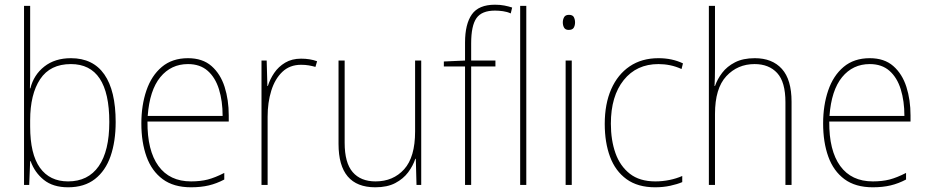

<svg xmlns="http://www.w3.org/2000/svg" viewBox="-20 -836 3940 815"><path d="M108 -560Q108 -539 108 -510.5Q108 -482 107 -461H109Q123 -518 168 -553.5Q213 -589 281 -589Q375 -589 423 -520Q471 -451 471 -318Q471 -236 449.5 -173.5Q428 -111 383 -76Q338 -41 269 -41Q205 -41 166 -72.5Q127 -104 110 -152H108L104 -51H82V-811H108ZM281 -564Q193 -564 150.5 -500Q108 -436 108 -325V-299Q108 -182 149.5 -124Q191 -66 269 -66Q354 -66 399 -130.5Q444 -195 444 -318Q444 -564 281 -564Z M778 -589Q840 -589 878 -555.5Q916 -522 933.5 -467Q951 -412 951 -346V-320H606Q605 -197 652.5 -131.5Q700 -66 791 -66Q831 -66 862 -74Q893 -82 932 -102V-74Q900 -57 866.5 -49Q833 -41 791 -41Q717 -41 670.5 -75.5Q624 -110 602 -171Q580 -232 580 -312Q580 -389 601.5 -452Q623 -515 667 -552Q711 -589 778 -589ZM778 -564Q706 -564 660.5 -508.5Q615 -453 607 -344H925Q925 -407 909.5 -457Q894 -507 861.5 -535.5Q829 -564 778 -564Z M1258 -587Q1296 -587 1326 -576L1319 -552Q1305 -556 1290.5 -558.5Q1276 -561 1258 -561Q1210 -561 1178.5 -531Q1147 -501 1131.5 -451Q1116 -401 1116 -341V-51H1090V-579H1112L1115 -471H1117Q1126 -500 1144 -526.5Q1162 -553 1190.5 -570Q1219 -587 1258 -587Z M1768 -579V-51H1748L1745 -162H1743Q1733 -132 1712.5 -104.5Q1692 -77 1658 -59Q1624 -41 1573 -41Q1417 -41 1417 -225V-579H1443V-230Q1443 -145 1477 -105.5Q1511 -66 1574 -66Q1649 -66 1695.5 -117.5Q1742 -169 1742 -278V-579Z M2083 -554H1980V-51H1954V-554H1864V-575L1954 -579V-655Q1954 -734 1983 -775Q2012 -816 2081 -816Q2103 -816 2121 -812.5Q2139 -809 2154 -804L2148 -779Q2133 -786 2115 -788.5Q2097 -791 2081 -791Q2025 -791 2002.5 -759Q1980 -727 1980 -652V-579H2083Z M2214 -51H2188V-811H2214Z M2395 -773Q2411 -773 2416 -763Q2421 -753 2421 -741Q2421 -728 2415.5 -718.5Q2410 -709 2394 -709Q2380 -709 2374.5 -718.5Q2369 -728 2369 -741Q2369 -753 2374.5 -763Q2380 -773 2395 -773ZM2407 -579V-51H2381V-579Z M2761 -41Q2687 -41 2639.5 -75.5Q2592 -110 2569.5 -170.5Q2547 -231 2547 -310Q2547 -395 2574.5 -457.5Q2602 -520 2653 -554.5Q2704 -589 2775 -589Q2833 -589 2879 -567L2873 -543Q2849 -554 2824.5 -559Q2800 -564 2775 -564Q2682 -564 2627.5 -496Q2573 -428 2573 -311Q2573 -241 2592.5 -186Q2612 -131 2653.5 -98.5Q2695 -66 2762 -66Q2792 -66 2821.5 -72Q2851 -78 2876 -89V-63Q2855 -54 2825 -47.5Q2795 -41 2761 -41Z M3015 -546Q3015 -523 3014.5 -506.5Q3014 -490 3013 -471H3015Q3025 -500 3045.5 -527Q3066 -554 3100 -571.5Q3134 -589 3184 -589Q3258 -589 3299 -543.5Q3340 -498 3340 -404V-51H3314V-402Q3314 -488 3279 -526Q3244 -564 3183 -564Q3111 -564 3063 -512.5Q3015 -461 3015 -352V-51H2989V-811H3015Z M3672 -589Q3734 -589 3772 -555.5Q3810 -522 3827.5 -467Q3845 -412 3845 -346V-320H3500Q3499 -197 3546.5 -131.5Q3594 -66 3685 -66Q3725 -66 3756 -74Q3787 -82 3826 -102V-74Q3794 -57 3760.5 -49Q3727 -41 3685 -41Q3611 -41 3564.5 -75.5Q3518 -110 3496 -171Q3474 -232 3474 -312Q3474 -389 3495.5 -452Q3517 -515 3561 -552Q3605 -589 3672 -589ZM3672 -564Q3600 -564 3554.5 -508.5Q3509 -453 3501 -344H3819Q3819 -407 3803.5 -457Q3788 -507 3755.5 -535.5Q3723 -564 3672 -564Z"/></svg>

Font: Noto Sans Tamil UI SemiCondensed Thin
Style: Regular
Weight: 100
Width: 4
Designer: Jelle Bosma - Monotype Design Team
Foundry: Monotype Imaging Inc.
Version: Version 2.004; ttfautohint (v1.8.4.7-5d5b)